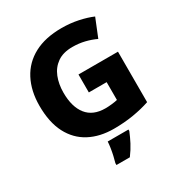

<svg xmlns="http://www.w3.org/2000/svg" viewBox="-214 -872 1165 1242"><g transform="rotate(-30 368.5 -251.5)"><path d="M373 -409H668V-32Q612 -13 543.5 -1.5Q475 10 397 10Q293 10 215.5 -31Q138 -72 95.5 -154Q53 -236 53 -359Q53 -470 96 -552.5Q139 -635 222.5 -679.5Q306 -724 427 -724Q492 -724 551 -711.5Q610 -699 654 -680L599 -544Q561 -562 518 -572.5Q475 -583 427 -583Q358 -583 314.5 -552.5Q271 -522 250.5 -470.5Q230 -419 230 -355Q230 -249 276.5 -190.5Q323 -132 415 -132Q438 -132 464.5 -135Q491 -138 506 -142V-275H373ZM475 72Q460 109 441 145.5Q422 182 393 221H293V207Q299 187 305 160.5Q311 134 315 107.5Q319 81 320 61H475Z"/></g></svg>

Font: Noto Sans Thai Looped ExtraBold
Style: Regular
Weight: 800
Designer: Sasikarn Vongin, Ben Mitchell
Foundry: The Fontpad Ltd
Version: Version 1.001; ttfautohint (v1.8.4.7-5d5b)